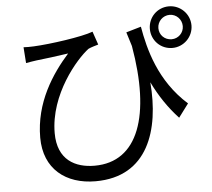

<svg xmlns="http://www.w3.org/2000/svg" viewBox="-58 -882 1117 1011"><g transform="rotate(-5 500.0 -376.0)"><path d="M806 -708C806 -744 835 -773 871 -773C906 -773 935 -744 935 -708C935 -672 906 -644 871 -644C834 -644 806 -672 806 -708ZM761 -708C761 -647 809 -598 871 -598C931 -598 981 -647 981 -708C981 -769 931 -818 871 -818C809 -818 761 -769 761 -708ZM90 -670 96 -586C116 -590 133 -592 152 -595C188 -599 271 -609 321 -617C233 -518 136 -374 136 -188C136 -22 250 66 407 66C684 66 760 -175 739 -428C776 -352 820 -287 874 -229L927 -300C779 -432 736 -603 715 -724L636 -701L659 -627C724 -256 640 -16 409 -16C307 -16 214 -63 214 -205C214 -410 367 -585 430 -632C444 -639 470 -646 483 -650L459 -720C401 -698 232 -674 144 -670C125 -669 105 -669 90 -670Z"/></g></svg>

Font: ChiuKong Gothic CL
Style: Regular
Weight: 400
Designer: Ryoko NISHIZUKA 西塚涼子 (kana, bopomofo & ideographs); Paul D. Hunt (Latin, Greek & Cyrillic); Sandoll Communications 산돌커뮤니
Foundry: Adobe
Version: Version 1.300